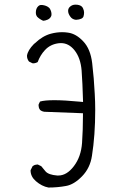

<svg xmlns="http://www.w3.org/2000/svg" viewBox="-20 -820 540 834"><path d="M341.3 -782.2Q339.4 -787.1 335.9 -791Q326.7 -799.8 307.6 -799.8Q293 -799.8 282.7 -789.6Q275.9 -782.7 275.9 -772.9Q275.9 -760.7 285.2 -748Q293.9 -735.4 310.1 -733.9Q338.9 -735.8 342.8 -749Q345.2 -757.3 345.2 -765.4Q345.2 -773.4 341.3 -782.2ZM167 -730Q167 -730 169.4 -730Q171.9 -730 177 -731.2Q182.1 -732.4 187.5 -734.9Q198.2 -740.2 202.1 -749.5Q203.6 -752.9 203.6 -756.1Q203.6 -759.3 203.6 -760.7Q203.1 -767.6 200.9 -773.2Q198.7 -778.8 197.3 -781.2Q195.8 -783.7 194.1 -785.4Q192.4 -787.1 190.9 -788.1Q189.5 -789.1 187.7 -790.3Q186 -791.5 184.1 -792.5Q176.3 -796.4 166.5 -797.9Q163.1 -798.3 161.6 -798.3Q160.2 -798.3 158.4 -798.3Q156.7 -798.3 154.3 -797.9Q149.4 -796.4 145.5 -792.5Q135.7 -782.7 135.7 -765.6Q135.7 -757.8 137.7 -753.7Q139.6 -749.5 141.1 -747.6Q150.9 -737.3 167 -730ZM112.8 -79.6Q112.8 -53.2 135.7 -33.2Q161.6 -10.7 190.4 -5.4Q230 -5.4 266.6 -12.2Q301.3 -18.1 336.4 -54.2Q371.6 -90.3 379.4 -143.1Q393.6 -232.4 393.6 -342.3Q393.6 -377 391.6 -411.6Q388.2 -480.5 380.4 -545.9Q373 -607.4 341.8 -640.1Q311 -673.3 275.9 -678.2Q262.7 -680.2 250 -680.2Q226.1 -680.2 201.7 -673.8Q165 -664.1 132.3 -632.8L127.4 -628.9Q100.6 -601.6 97.2 -578.1Q97.2 -563.5 106 -552.7L120.6 -545.4Q122.1 -544.9 124.3 -544.9Q126.5 -544.9 129.9 -545.4Q136.7 -546.4 143.6 -550.3Q154.8 -580.6 175.3 -602.5Q198.7 -627.9 235.8 -632.3Q240.2 -632.8 244.6 -632.8Q278.8 -632.8 303.7 -601.6Q330.1 -568.4 334.5 -513.7Q338.4 -462.4 340.8 -377L325.7 -378.4Q259.3 -384.8 215.8 -384.8Q173.8 -384.8 153.8 -378.9L147.9 -366.7Q147.5 -365.2 147.5 -361.8Q147.5 -358.4 148.9 -352.8Q150.4 -347.2 154.3 -342.3Q162.1 -335.9 172.9 -334.5L340.3 -328.1V-315.4Q340.3 -256.3 336.4 -199.2Q332 -138.7 300.8 -98.1Q270 -57.6 233.4 -57.6Q231 -57.6 228.5 -57.6Q190.9 -60.5 177.7 -75.7Q168.5 -86.4 159.2 -98.1L145 -105Q144 -105.5 143.1 -105.5Q142.1 -105.5 140.6 -105.2Q139.2 -105 137.5 -104.7Q135.7 -104.5 134 -104.2Q132.3 -104 130.9 -103.3Q129.4 -102.5 127.9 -102.1Q124.5 -100.1 121.6 -98.1L112.8 -80.6Q112.8 -80.1 112.8 -79.6Z"/></svg>

Font: NaikaiFont
Style: ExtraLight
Weight: 200
Version: Version 1.89